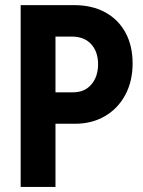

<svg xmlns="http://www.w3.org/2000/svg" viewBox="-20 -740 568 760"><path d="M172.1 -250.1V-374.6H269.7Q315.2 -374.6 341.7 -405.8Q368.2 -436.9 368.2 -485.6Q368.2 -535.5 340.7 -565.4Q313.2 -595.2 264.8 -595.2H172.1V-719.7H272.8Q344.8 -719.7 396.8 -691.1Q448.9 -662.4 476.9 -610.6Q504.9 -558.8 504.9 -489.3Q504.9 -418.4 476 -364.5Q447.2 -310.6 395.6 -280.4Q344.1 -250.1 276.2 -250.1ZM61.8 0V-719.7H199.6V0Z"/></svg>

Font: Reddit Sans Condensed
Style: Regular
Weight: 400
Designer: Stephen Hutchings
Foundry: Reddit
Version: Version 1.014